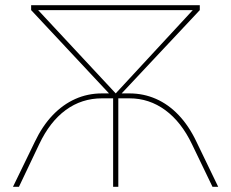

<svg xmlns="http://www.w3.org/2000/svg" viewBox="-20 -720 891 740"><path d="M373 -360H479Q533 -360 581 -339Q629 -318 668.5 -276.5Q708 -235 737 -174L821 0H799L720 -164Q679 -250 617 -295.5Q555 -341 479 -341H436V0H416V-341H373Q295 -341 233.5 -296Q172 -251 131 -164L53 0H30L114 -173Q143 -234 182.5 -275.5Q222 -317 270 -338.5Q318 -360 373 -360ZM723 -681H127L426 -360ZM100 -681V-700H750V-681L447 -358H402Z"/></svg>

Font: iiserrat Thin
Style: Regular
Weight: 100
Designer: Akira Ohta
Foundry: Akira Ohta
Version: Version 1.200;Glyphs 3.3.1 (3343)